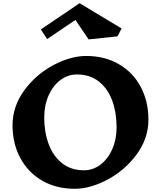

<svg xmlns="http://www.w3.org/2000/svg" viewBox="-20 -1154 1000 1194"><path d="M903 -410Q903 -293 830 -194Q757 -95 649.5 -37.5Q542 20 445 20Q330 20 242.5 -30.5Q155 -81 106.5 -171Q58 -261 58 -375Q58 -492 130.5 -591.5Q203 -691 311 -748.5Q419 -806 516 -806Q631 -806 719 -755Q807 -704 855 -614Q903 -524 903 -410ZM255 -423Q255 -333 282.5 -258.5Q310 -184 365.5 -139.5Q421 -95 503 -95Q558 -95 604.5 -130Q651 -165 678 -226Q705 -287 705 -363Q705 -454 678 -528Q651 -602 595.5 -646.5Q540 -691 458 -691Q402 -691 355.5 -656Q309 -621 282 -560Q255 -499 255 -423ZM711 -928 531 -909 449 -1030 273 -911 234 -971 475 -1134 736 -977Z"/></svg>

Font: InknutAntiqua
Style: Bold
Weight: 700
Designer: Claus Eggers Srensen
Foundry: Claus Eggers Srensen
Version: Version 1.000; ttfautohint (v1.2) -l 7 -r 28 -G 50 -x 13 -D 